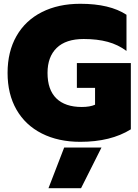

<svg xmlns="http://www.w3.org/2000/svg" viewBox="-20 -734 731 1014"><path d="M20 -349Q20 -461 67 -543.5Q114 -626 201 -670Q288 -714 404 -714Q560 -714 648 -656V-465Q604 -498 549 -513Q494 -528 422 -528Q328 -528 279.5 -481Q231 -434 231 -349Q231 -260 277.5 -214.5Q324 -169 412 -169Q455 -169 482 -181V-270H386V-401H671V-51Q565 15 404 15Q288 15 201 -29Q114 -73 67 -155Q20 -237 20 -349ZM319 45H516L408 260H236Z"/></svg>

Font: Prompt ExtraBold
Style: Regular
Weight: 800
Designer: Katatrad Team
Foundry: CadsonDemak
Version: Version 1.001